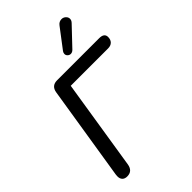

<svg xmlns="http://www.w3.org/2000/svg" viewBox="-277 -1052 1162 1162"><g transform="rotate(-45 304.5 -470.5)"><path d="M52 -35Q52 -45 53 -50L150 -658Q158 -705 205 -705H565Q609 -705 609 -672Q609 -649 596 -636Q583 -623 560 -623H240L148 -42Q140 7 94 7Q74 7 63 -4Q52 -15 52 -35ZM377 -759Q366 -759 357.5 -767Q349 -775 349 -786Q349 -795 355 -804L450 -929Q464 -948 486 -948Q501 -948 512.5 -937.5Q524 -927 524 -913Q524 -899 512 -887L401 -770Q390 -759 377 -759Z"/></g></svg>

Font: SN Pro
Style: Italic
Weight: 400
Italic angle: -9°
Designer: Tobias Whetton
Foundry: Supernotes
Version: Version 1.003